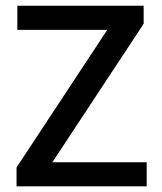

<svg xmlns="http://www.w3.org/2000/svg" viewBox="-20 -660 574 680"><path d="M499.5 -85.4V0H38.6V-66.9L359.9 -554.2H41.5V-639.6H488.8V-575.7L165.5 -85.4Z"/></svg>

Font: Yantramanav Medium
Style: Regular
Weight: 500
Version: Version 1.001;PS 1.0;hotconv 1.0.72;makeotf.lib2.5.5900; ttf